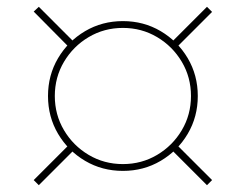

<svg xmlns="http://www.w3.org/2000/svg" viewBox="-20 -647 722 564"><path d="M341 -145Q280 -145 230 -174.5Q180 -204 150.5 -254Q121 -304 121 -365Q121 -426 150.5 -476Q180 -526 230 -555.5Q280 -585 341 -585Q402 -585 452 -555.5Q502 -526 531.5 -476Q561 -426 561 -365Q561 -304 531.5 -254Q502 -204 452 -174.5Q402 -145 341 -145ZM341 -165Q396 -165 441.5 -192Q487 -219 514 -264.5Q541 -310 541 -365Q541 -420 514 -465.5Q487 -511 441.5 -538Q396 -565 341 -565Q286 -565 240.5 -538Q195 -511 168 -465.5Q141 -420 141 -365Q141 -310 168 -264.5Q195 -219 240.5 -192Q286 -165 341 -165ZM94 -103 79 -118 185 -224 200 -209ZM588 -103 482 -209 497 -224 603 -118ZM185 -506 79 -613 94 -627 200 -521ZM497 -506 482 -521 588 -627 603 -612Z"/></svg>

Font: M PLUS 1 Thin
Style: Regular
Weight: 100
Designer: Coji Morishita
Foundry: UNDERFOREST DESIGN
Version: Version 1.001